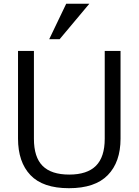

<svg xmlns="http://www.w3.org/2000/svg" viewBox="-20 -994 742 1025"><path d="M76.2 0ZM76.2 -254.4V-722.2H161.1V-252.9Q161.1 -154.8 207.5 -108.4Q253.9 -62 349.6 -62Q445.3 -62 492.2 -108.9Q539.1 -155.8 539.1 -253.4V-722.2H623.5V-253.4Q623.5 -128.9 555.4 -59.1Q487.3 10.7 348.1 10.7Q209 10.7 142.6 -59.1Q76.2 -128.9 76.2 -254.4ZM242.7 -784.7 333.5 -974.1H457L298.3 -784.7Z"/></svg>

Font: Oxygen
Style: Normal
Weight: 400
Designer: Vernon Adams
Foundry: Vernon Adams
Version: Version Release 0.2.2 webfont; ttfautohint (v0.8.52-bc40) -l